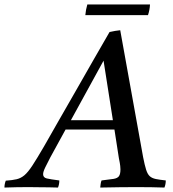

<svg xmlns="http://www.w3.org/2000/svg" viewBox="-104 -843 780 864"><path d="M431 -131 411 -260H191L122 -134Q109 -109 99.5 -89.5Q90 -70 90 -59Q90 -44 106.5 -40Q123 -36 163 -31Q163 -14 157 1Q143 0 117 0Q91 0 65 -0.5Q39 -1 24 -1Q-4 -1 -29 -0.5Q-54 0 -84 1Q-84 -15 -78 -30Q-48 -32 -29 -36.5Q-10 -41 6 -54.5Q22 -68 42 -98.5Q62 -129 94 -184Q122 -233 159 -298Q196 -363 237 -434Q278 -505 317 -574Q356 -643 389 -699Q403 -702 414.5 -704Q426 -706 437 -707L540 -136Q547 -100 553.5 -79.5Q560 -59 570 -50Q580 -41 597 -37.5Q614 -34 642 -31Q642 -14 636 1Q612 0 578 -0.5Q544 -1 511 -1Q482 -1 435 -0.5Q388 0 347 1Q348 -7 349 -15.5Q350 -24 353 -31Q389 -35 407 -38Q425 -41 431.5 -50.5Q438 -60 438 -81Q438 -86 437 -96.5Q436 -107 431 -131ZM215 -302H404L362 -570ZM289 -823H571Q570 -799 562 -775H280Q282 -799 289 -823Z"/></svg>

Font: Tiro Tamil
Style: Italic
Weight: 400
Italic angle: -11°
Designer: Tamil: Fernando Mello & Fiona Ross, assisted by Kaja Sojewska. Latin: John Hudson with Paul Hanslow, assisted by Kaja So
Foundry: Tiro Typeworks Ltd.
Version: Version 1.52